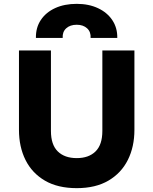

<svg xmlns="http://www.w3.org/2000/svg" viewBox="-20 -962 796 997"><path d="M378.5 15Q280 15 213.2 -24Q146.5 -63 112.5 -131.2Q78.5 -199.5 78.5 -288V-700H244.5V-282Q244.5 -210.5 280 -175.8Q315.5 -141 378.5 -141Q441 -141 476.2 -175.8Q511.5 -210.5 511.5 -282V-700H678V-288Q678 -200 644 -131.8Q610 -63.5 543.2 -24.2Q476.5 15 378.5 15ZM166.5 -765Q165.5 -818.5 192 -858.2Q218.5 -898 266.5 -920Q314.5 -942 378.5 -942Q441 -942 489 -919.5Q537 -897 563.5 -857Q590 -817 589 -765H450.5Q452.5 -796.5 432.2 -815Q412 -833.5 378.5 -833.5Q344 -833.5 323.8 -815Q303.5 -796.5 305.5 -765Z"/></svg>

Font: Geologica Cursive
Style: Bold
Weight: 700
Designer: Sindre Bremnes, Frode Helland
Foundry: Monokrom Skriftforlag AS
Version: Version 1.010;gftools[0.9.28]